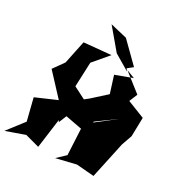

<svg xmlns="http://www.w3.org/2000/svg" viewBox="-206 -1055 1110 1184"><g transform="rotate(30 348.5 -463.0)"><path d="M528 -694 412 -651 449 -534 354 -448 206 -331 263 -227 341 -419 241 -470 248 -642 338 -748 149 -730 115 -567 60 -490 195 -345 52 -283 90 -131 -1 -13 129 -59 229 -32 263 -287 434 -255 448 -338 578 -433C519 -387 461 -340 400 -296L411 -78L354 -24L491 -57L614 -47L669 -303L695 -377L698 -509L574 -558L598 -616L469 -717ZM495 -753 361 -885 243 -913 360 -774 471 -708 459 -724Z"/></g></svg>

Font: Asimov Silicon
Style: Regular
Weight: 400
Designer: Google
Version: Version 2.000980; 2014